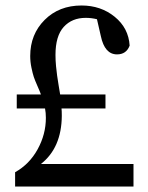

<svg xmlns="http://www.w3.org/2000/svg" viewBox="-20 -679 540 699"><path d="M129 -82H466V0H35V-52Q87 -81 117 -135.5Q147 -190 147 -250Q147 -268 144 -284H41V-335H129Q126 -344 116.5 -365.5Q107 -387 103 -399Q99 -411 94.5 -432.5Q90 -454 90 -475Q90 -554 142.5 -606.5Q195 -659 277 -659Q347 -659 397.5 -618Q448 -577 452 -513Q440 -481 406 -481Q361 -481 347 -548L333 -609Q313 -614 292 -614Q242 -614 212 -581Q182 -548 182 -479Q182 -459 184 -438Q186 -417 188 -403.5Q190 -390 193.5 -368Q197 -346 199 -335H364V-284H204Q205 -275 205 -257Q204 -141 129 -82Z"/></svg>

Font: TypoPRO Source Serif Pro
Style: Regular
Weight: 400
Designer: Frank Grießhammer
Foundry: Adobe Systems Incorporated
Version: Version 1.017;PS 1.0;hotconv 1.0.79;makeotf.lib2.5.61930